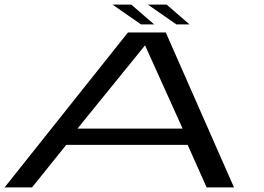

<svg xmlns="http://www.w3.org/2000/svg" viewBox="-20 -819 1154 839"><path d="M0 0 539 -677H704.5L1002.5 0H883L800 -186H269.5L120 0ZM318.5 -257H778L614 -620.5H613.5ZM750.5 -712.5 626 -799H708L808 -712.5ZM596 -712.5 471.5 -799H553.5L653.5 -712.5Z"/></svg>

Font: Anybody UltraExpanded Regular
Style: Italic
Weight: 400
Width: 9
Italic angle: -10°
Designer: Tyler Finck
Foundry: Etcetera Type Company
Version: Version 1.010; ttfautohint (v1.8.3) -l 8 -r 50 -G 200 -x 14 